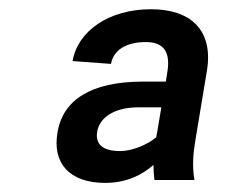

<svg xmlns="http://www.w3.org/2000/svg" viewBox="-20 -742 514 424"><path d="M212.4 -338.1C259.6 -338.1 294.7 -356.2 318.9 -377.8C318.9 -366.1 319.6 -354.8 321 -344.5H409.4C404.1 -374.6 406.6 -404.1 411.6 -433.2L437.1 -586.6C451.3 -676.1 400.6 -721.6 313.6 -721.6C220.2 -721.6 151.6 -673.3 140.3 -607.2L225.1 -600.9C230.8 -632.1 259.2 -649.1 302.2 -649.1C341.6 -649.1 355.8 -626.8 350.1 -586.6L346.2 -561.8H295.8C181.1 -561.8 118.3 -521.3 106.9 -448.9C95.5 -382.1 132.8 -338.1 212.4 -338.1ZM194.6 -451C198.9 -479.4 228.3 -505 285.9 -505H336.3L327.4 -452.1L324.9 -438.6C304.7 -422.2 272 -408.4 245.4 -408.4C205.3 -408.4 190.3 -424.7 194.6 -451Z"/></svg>

Font: Margiela Sans Semi Bold
Style: Italic
Weight: 600
Italic angle: -9.39999°
Designer: Stefan Endress, Andreas Faust
Version: Version 1.100;FEAKit 1.0